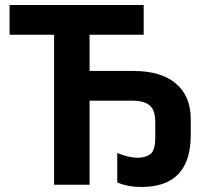

<svg xmlns="http://www.w3.org/2000/svg" viewBox="-20 -734 835 763"><path d="M542 9Q738 9 738 -197V-261Q738 -352 679 -402Q620 -452 510 -452H336V-596H551V-714H18V-596H195V0H336V-334H503Q553 -334 575 -315Q597 -296 597 -250V-188Q597 -133 575.5 -120Q554 -107 528 -107Q492 -107 446 -126V-9Q488 9 542 9Z"/></svg>

Font: Noto Sans UI
Style: Bold
Weight: 700
Designer: Monotype Design Team
Foundry: Monotype Imaging Inc.
Version: Version 1.901